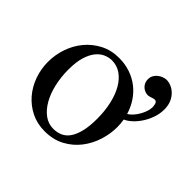

<svg xmlns="http://www.w3.org/2000/svg" viewBox="-138 -699 871 871"><g transform="rotate(45 297.5 -263.5)"><path d="M559.6 -451.2Q560.1 -448.2 560.1 -444.8V-439Q560.1 -411.6 551 -385.7Q542 -359.9 527.8 -338.1Q513.7 -316.4 496.3 -300.3Q479 -284.2 461.9 -276.9Q463.9 -265.6 464.8 -254.4Q465.8 -243.2 465.8 -231.9Q465.8 -188.5 451.9 -144.8Q438 -101.1 410.4 -65.4Q382.8 -29.8 341.6 -7.6Q300.3 14.6 245.1 14.6Q198.2 14.6 159.4 -4.4Q120.6 -23.4 92.5 -55.7Q64.5 -87.9 49.1 -130.4Q33.7 -172.9 33.7 -219.2Q33.7 -264.6 48.6 -307.9Q63.5 -351.1 91.6 -384.8Q119.6 -418.5 159.7 -439.2Q199.7 -460 250 -460Q288.1 -460 321.3 -448.7Q354.5 -437.5 380.9 -417Q407.2 -396.5 426 -368.2Q444.8 -339.8 455.1 -305.7Q467.3 -313 478.3 -325.4Q489.3 -337.9 497.3 -352.3Q505.4 -366.7 510.3 -381.6Q515.1 -396.5 515.1 -409.2L514.6 -414.6Q513.7 -423.3 512 -428.7Q510.3 -434.1 507.8 -436.5Q505.4 -439 502.7 -439.7Q500 -440.4 498 -440.4H497.6Q491.2 -440.4 481.4 -436.8Q471.7 -433.1 462.4 -432.1H459.5Q451.7 -432.1 443.4 -435.3Q435.1 -438.5 428 -444.3Q420.9 -450.2 416 -459Q411.1 -467.8 410.2 -479.5V-484.4Q410.2 -497.6 415.8 -507.8Q421.4 -518.1 430.2 -525.4Q439 -532.7 449.5 -536.9Q460 -541 469.2 -542H473.6Q487.8 -542 502.4 -535.6Q517.1 -529.3 529.3 -517.6Q541.5 -505.9 549.8 -489Q558.1 -472.2 559.6 -451.2ZM374.5 -194.3Q374.5 -244.1 364.7 -287.1Q355 -330.1 336.9 -361.6Q318.8 -393.1 293 -411.1Q267.1 -429.2 234.9 -429.2Q215.8 -429.2 196 -420.9Q176.3 -412.6 160.2 -393.1Q144 -373.5 134 -341.1Q124 -308.6 124 -259.8Q124 -211.9 134 -168.5Q144 -125 162.6 -92.3Q181.2 -59.6 207.3 -40.3Q233.4 -21 265.6 -21Q289.6 -21 309.8 -30Q330.1 -39.1 344.2 -59.6Q358.4 -80.1 366.5 -113.3Q374.5 -146.5 374.5 -194.3Z"/></g></svg>

Font: Doulos SIL Viet
Style: Regular
Weight: 400
Designer: Walt Agee, Victor Gaultney, Peter Martin, Debbi Hosken, Becca Hirsbrunner
Foundry: SIL International
Version: Version 5.000